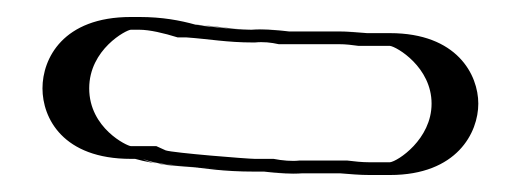

<svg xmlns="http://www.w3.org/2000/svg" viewBox="-20 -385 612 226"><path d="M134 -198C88 -198 50 -236 50 -281C50 -326 88 -365 134 -365H144C166 -365 181 -361 200 -356H202C210 -355 216 -355 221 -355C238 -353 259 -350 278 -350C291 -351 303 -350 315 -348H378C389 -348 399 -347 408 -346H439C484 -346 523 -308 523 -263C523 -218 484 -179 439 -179H415C404 -179 394 -180 384 -181H334C322 -180 309 -181 296 -183H280C256 -183 231 -188 209 -188C189 -190 163 -190 148 -198ZM198 -341C179 -346 165 -350 144 -350H134C97 -350 65 -318 65 -281C65 -244 96 -213 134 -213H152C164 -207 185 -206 210 -203C233 -203 258 -198 280 -198H297C310 -196 323 -195 334 -196H385C395 -195 405 -194 415 -194H439C475 -194 508 -227 508 -263C508 -299 476 -331 439 -331H407C398 -332 388 -333 378 -333H314C303 -335 290 -336 278 -335C250 -335 228 -339 201 -341ZM198 -341H201C228 -339 250 -335 278 -335C290 -336 303 -335 314 -333H378C388 -333 398 -332 407 -331H439C476 -331 508 -299 508 -263C508 -227 475 -194 439 -194H415C405 -194 395 -195 385 -196H334C323 -195 310 -196 297 -198H280C258 -198 233 -203 210 -203C185 -206 164 -207 152 -213H134C96 -213 65 -244 65 -281C65 -318 97 -350 134 -350H144C165 -350 179 -346 198 -341ZM202 -356H200C182 -361 166 -365 144 -365H134C88 -365 50 -326 50 -281C50 -236 88 -198 134 -198H148C165 -191 186 -191 209 -188H210C231 -188 256 -183 280 -183H296C311 -181 322 -180 334 -181H384C394 -180 404 -179 415 -179H439C484 -179 523 -218 523 -263C523 -308 484 -346 439 -346H408C397 -347 389 -348 378 -348H315C302 -350 290 -351 278 -350C252 -350 230 -354 202 -356ZM189 -341H199C227 -339 247 -335 278 -335H280C290 -336 299 -335 308 -333H378C388 -333 394 -332 402 -331H439C447 -330 488 -306 488 -263C488 -221 448 -195 439 -194H415C406 -194 397 -195 389 -196H332C324 -195 312 -196 302 -198H280C272 -198 184 -205 175 -208L164 -213H134C130 -213 85 -234 85 -281C85 -327 129 -350 134 -350H144C156 -350 173 -346 189 -341ZM210 -356C192 -361 171 -365 144 -365H134C54 -365 30 -316 30 -281C30 -246 54 -198 134 -198H139C164 -191 183 -191 201 -189C221 -187 241 -183 280 -183H291C307 -181 323 -180 336 -181H380C393 -180 403 -179 415 -179H439C518 -179 543 -229 543 -263C543 -297 518 -346 439 -346H412C400 -347 390 -348 378 -348H320C304 -350 289 -351 276 -350C257 -350 239 -354 210 -356Z"/></svg>

Font: Blanket
Style: Black
Weight: 900
Foundry: Cannot Into Space Fonts
Version: Version 0.9